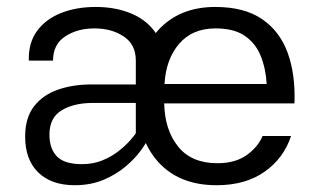

<svg xmlns="http://www.w3.org/2000/svg" viewBox="-20 -530 904 555"><path d="M372.6 -132.1H452.1V-354.8Q452.1 -405.5 426.4 -439.9Q400.8 -474.3 356.6 -492.1Q312.5 -509.9 256.6 -509.9Q200.4 -509.9 156 -492.2Q111.5 -474.4 86.7 -440Q61.8 -405.6 63.3 -354.8H133.3Q133.3 -401.7 168.5 -424.8Q203.7 -447.9 252.9 -447.9Q302.5 -447.9 337.5 -424.7Q372.6 -401.6 372.6 -354.8ZM52.7 -135.1Q52.7 -68.3 90.7 -31.4Q128.6 5.4 196.1 5.4Q241.9 5.4 278.7 -10Q315.5 -25.4 342.8 -48.5Q370.1 -71.6 387.4 -95.4Q404.7 -119.2 411.7 -136L377.3 -151.5Q370.5 -140.5 356.5 -124.5Q342.4 -108.5 322.1 -92.7Q301.8 -76.8 275.4 -66.2Q248.9 -55.5 217.4 -55.5Q165.9 -55.5 144.4 -78Q122.9 -100.4 122.9 -140.6Q122.9 -189.9 158.2 -211.1Q193.5 -232.4 247.5 -232.4H443.8V-285.9H243.8Q190.9 -285.9 147.6 -270.9Q104.3 -255.9 78.5 -222.8Q52.7 -189.7 52.7 -135.1ZM454.6 -231.2H831.2Q834.3 -314.5 811.6 -377.2Q788.8 -439.9 737.3 -474.9Q685.9 -509.9 602.3 -509.9Q498 -509.9 436.8 -442.2Q375.6 -374.5 375.6 -252.6Q375.6 -131.1 436.4 -62.9Q497.3 5.4 606.2 5.4Q689.1 5.4 744.4 -33.3Q799.8 -72 821.4 -136.9H739Q725.4 -104.5 692.6 -81.4Q659.8 -58.2 608.4 -58.2Q533.6 -58.2 494.9 -106.3Q456.2 -154.5 454.6 -231.2ZM455.6 -287.1Q459.4 -358.2 497.5 -403Q535.7 -447.9 603.1 -447.9Q655.7 -447.9 687 -426.8Q718.3 -405.6 733.2 -369.3Q748.2 -332.9 750.9 -287.1Z"/></svg>

Font: Estedad VF
Style: Regular
Weight: 100
Designer: Amin Abedi
Version: Version 7.3